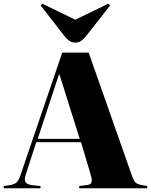

<svg xmlns="http://www.w3.org/2000/svg" viewBox="-28 -1013 812 1033"><path d="M-8 0V-12L25 -17Q44 -20 57.5 -28.5Q71 -37 83 -73L307 -730H449L679 -76Q690 -43 699.5 -32.5Q709 -22 733 -18L764 -12V0H398V-12L436 -17Q459 -19 464 -30.5Q469 -42 460 -73L408 -248H167L111 -75Q101 -45 110 -32.5Q119 -20 144 -17L190 -12V0ZM175 -266H401L292 -612H289ZM377 -784Q360 -784 347 -792Q334 -800 318 -820L191 -983L200 -993L377 -907L555 -993L564 -983L433 -816Q421 -802 408.5 -793Q396 -784 377 -784Z"/></svg>

Font: Literata 72pt ExtraBold
Style: Regular
Weight: 800
Designer: Latin by Veronika Burian and Jose Scaglione. Greek by Irene Vlachou. Cyrillic by Vera Evstafieva.
Foundry: TypeTogether
Version: Version 3.002